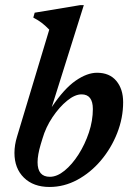

<svg xmlns="http://www.w3.org/2000/svg" viewBox="-20 -732 524 764"><path d="M176 -614Q162 -628.5 147.8 -639.8Q133.5 -651 112.5 -662L118 -681.5L298.5 -711.5H313.5L186 -306Q235 -379 280.8 -410.8Q326.5 -442.5 366 -442.5Q416 -442.5 443 -410Q470 -377.5 470 -325.5Q470 -262.5 446.2 -202.2Q422.5 -142 381.5 -93.5Q340.5 -45 287.8 -16.5Q235 12 177 12Q113 12 75.2 -25Q37.5 -62 37.5 -123.5Q37.5 -155 48 -189ZM142 -157.5Q129.5 -115.5 129.5 -86.5Q129.5 -28.5 178.5 -28.5Q207 -28.5 237 -53Q267 -77.5 292.5 -117.5Q318 -157.5 333.8 -204.8Q349.5 -252 349.5 -298Q349.5 -356.5 304.5 -356.5Q278 -356.5 247 -331.2Q216 -306 189 -265.8Q162 -225.5 149 -180.5Z"/></svg>

Font: Newsreader 16pt SemiBold
Style: Italic
Weight: 600
Italic angle: -17°
Designer: Hugues Gentile
Foundry: Production Type
Version: Version 1.003; ttfautohint (v1.8.3)